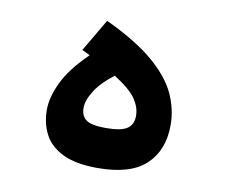

<svg xmlns="http://www.w3.org/2000/svg" viewBox="-58 -525 703 599"><g transform="rotate(10 293.0 -225.0)"><path d="M285.6 3.9Q217.3 3.9 176 -15.9Q134.8 -35.6 116.7 -70.1Q98.6 -104.5 98.6 -148.4Q98.6 -187.5 121.6 -235.6Q144.5 -283.7 200.7 -338.4Q188.5 -344.2 175.3 -350.6L235.8 -453.6Q333.5 -407.7 388.2 -360.8Q442.9 -314 465.1 -265.9Q487.3 -217.8 487.3 -167.5Q487.3 -87.9 438.7 -42Q390.1 3.9 285.6 3.9ZM289.1 -289.1Q250 -259.8 230.2 -228.8Q210.4 -197.8 210.4 -173.3Q210.4 -147.9 227.1 -135.7Q243.7 -123.5 289.6 -123.5Q337.9 -123.5 356.9 -136.5Q376 -149.4 376 -177.2Q376 -203.1 358.9 -229.2Q341.8 -255.4 289.1 -289.1Z"/></g></svg>

Font: CaskaydiaCove NF SemiBold
Style: Regular
Weight: 600
Designer: Aaron Bell
Foundry: Saja Typeworks
Version: Version 2111.001; VTT 6.35;Nerd Fonts 3.2.1